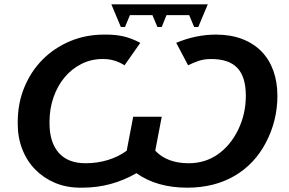

<svg xmlns="http://www.w3.org/2000/svg" viewBox="-20 -858 1335 888"><path d="M795 -660Q886 -698 979 -698Q1046 -698 1099 -678Q1152 -658 1188.5 -621Q1225 -584 1244 -531.5Q1263 -479 1263 -415Q1263 -300 1210 -199Q1158 -99 1064.5 -44.5Q971 10 846 10Q705 10 611 -57Q495 10 361 10H351Q287 10 234 -12.5Q181 -35 142.5 -74.5Q104 -114 83 -168Q62 -222 62 -285V-287V-293Q62 -380 92.5 -454Q123 -528 176.5 -582Q230 -636 303 -667Q376 -698 462 -698H472Q514 -698 550 -690Q586 -682 629 -660L556 -556Q510 -585 459 -585H454Q401 -585 356 -562Q311 -539 278.5 -500Q246 -461 227.5 -408Q209 -355 209 -295V-288Q209 -200 251.5 -151.5Q294 -103 376 -103Q430 -103 479 -118Q528 -133 566 -161L596 -318H728L698 -161Q753 -103 853 -103Q927 -103 986 -143Q1046 -185 1081.5 -258Q1117 -331 1117 -415Q1117 -502 1078 -543.5Q1039 -585 957 -585Q924 -585 899 -576.5Q874 -568 850 -556ZM941 -838 897 -733H878L855 -788H750L728 -733H708L685 -788H581L558 -733H539L495 -838Z"/></svg>

Font: Libra Sans Modern
Style: Bold Italic
Weight: 700
Italic angle: -12°
Foundry: Stefan Peev, Context Ltd
Version: Version 1.000